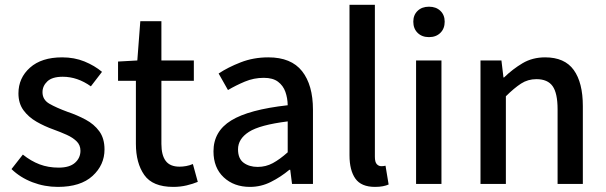

<svg xmlns="http://www.w3.org/2000/svg" viewBox="-20 -750 2471 783"><path d="M215.8 12.2Q162.1 12.2 112.3 -6.8Q62.5 -25.9 26.9 -60.5L73.2 -119.6Q106 -93.3 141.4 -79.8Q176.8 -66.4 219.2 -66.4Q263.7 -66.4 285.9 -86.2Q308.1 -106 308.1 -135.3Q308.1 -158.2 292.5 -173.6Q276.9 -189 252 -200.2Q227.1 -211.4 198.7 -221.7Q161.6 -234.9 128.9 -253.7Q96.2 -272.5 75.7 -300.5Q55.2 -328.6 55.2 -369.1Q55.2 -432.1 102.3 -474.1Q149.4 -516.1 233.4 -516.1Q283.2 -516.1 324.5 -499.3Q365.7 -482.4 396 -457L350.6 -397.9Q295.9 -437 235.8 -437Q192.9 -437 173.1 -418.2Q153.3 -399.4 153.3 -374Q153.3 -343.3 181.2 -327.1Q209 -311 255.4 -293.9Q294.4 -280.8 329.1 -262.2Q363.8 -243.7 385 -214.6Q406.2 -185.5 406.2 -140.6Q406.2 -77.1 357.4 -32.5Q308.6 12.2 215.8 12.2Z M686.5 12.2Q602.5 12.2 568.4 -36.4Q534.2 -85 534.2 -163.6V-420.4H461.4V-499L540 -503.4L552.2 -663.6H638.2V-503.4H770.5V-420.4H638.2V-163.1Q638.2 -117.2 655.8 -93.8Q673.3 -70.3 712.4 -70.3Q725.1 -70.3 739 -72.8Q752.9 -75.2 766.6 -81.1L786.6 -8.3Q766.6 0 741 6.1Q715.3 12.2 686.5 12.2Z M999.5 12.2Q934.1 12.2 892.3 -26.9Q850.6 -65.9 850.6 -132.8Q850.6 -214.4 922.9 -258.8Q995.1 -303.2 1153.3 -320.8Q1152.8 -350.1 1143.8 -375.5Q1134.8 -400.9 1113.8 -416.7Q1092.8 -432.6 1055.7 -432.6Q1015.1 -432.6 978.5 -417.2Q941.9 -401.9 909.7 -382.8L871.6 -450.2Q909.7 -475.6 961.7 -495.8Q1013.7 -516.1 1074.2 -516.1Q1167.5 -516.1 1211.9 -459.7Q1256.3 -403.3 1256.3 -302.7V0H1170.9L1163.6 -57.6H1160.2Q1125 -28.3 1084.7 -8.1Q1044.4 12.2 999.5 12.2ZM1030.8 -69.3Q1064 -69.3 1092.5 -84.7Q1121.1 -100.1 1153.3 -128.9V-254.9Q1039.6 -240.7 995.1 -212.2Q950.7 -183.6 950.7 -141.1Q950.7 -103 973.6 -86.2Q996.6 -69.3 1030.8 -69.3Z M1509.3 12.2Q1453.1 12.2 1429.2 -21.7Q1405.3 -55.7 1405.3 -116.7V-730.5H1508.8V-110.8Q1508.8 -88.9 1516.6 -80.6Q1524.4 -72.3 1534.7 -72.3Q1538.6 -72.3 1542.2 -72.5Q1545.9 -72.8 1552.2 -74.2L1564.9 2.4Q1555.2 6.8 1541.3 9.5Q1527.3 12.2 1509.3 12.2Z M1676.8 0V-503.4H1780.3V0ZM1729.5 -598.6Q1700.7 -598.6 1683.1 -616Q1665.5 -633.3 1665.5 -661.6Q1665.5 -689 1683.1 -705.8Q1700.7 -722.7 1729.5 -722.7Q1758.3 -722.7 1775.9 -705.8Q1793.5 -689 1793.5 -661.6Q1793.5 -633.3 1775.9 -616Q1758.3 -598.6 1729.5 -598.6Z M1939.5 0V-503.4H2024.9L2033.2 -434.1H2035.6Q2070.8 -468.3 2111.1 -492.2Q2151.4 -516.1 2203.1 -516.1Q2282.7 -516.1 2319.8 -464.6Q2356.9 -413.1 2356.9 -317.4V0H2253.9V-304.2Q2253.9 -370.1 2233.6 -398.7Q2213.4 -427.2 2167.5 -427.2Q2132.8 -427.2 2105 -409.2Q2077.1 -391.1 2043 -357.4V0Z"/></svg>

Font: Akatab SemiBold
Style: Regular
Weight: 600
Designer: SIL Global
Foundry: SIL Global
Version: Version 4.100